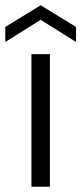

<svg xmlns="http://www.w3.org/2000/svg" viewBox="-48 -707 308 727"><path d="M71 0V-502H141V0ZM-28 -548V-605L106 -687L240 -605V-548L106 -632Z"/></svg>

Font: DM Sans 16pt Light
Style: Regular
Weight: 300
Version: Version 4.004;gftools[0.9.30]